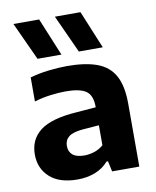

<svg xmlns="http://www.w3.org/2000/svg" viewBox="-90 -877 777 956"><g transform="rotate(-10 299.0 -399.0)"><path d="M225.5 10Q133.5 10 84.8 -34.2Q36 -78.5 36 -149Q36 -225.5 92.8 -268.8Q149.5 -312 276 -320.5L375.5 -328.5V-330.5Q375.5 -388.5 344.8 -410.5Q314 -432.5 241 -432.5Q207.5 -432.5 164.5 -427Q121.5 -421.5 82.5 -409.5V-531Q125.5 -543.5 176 -549.5Q226.5 -555.5 269.5 -555.5Q362.5 -555.5 421.8 -533.5Q481 -511.5 509.5 -459.8Q538 -408 538 -318.5V0H400.5L389 -53H381.5Q354 -21 313.2 -5.5Q272.5 10 225.5 10ZM200.5 -163.5Q200.5 -134.5 219.8 -118.2Q239 -102 278.5 -102Q303 -102 328.5 -110Q354 -118 375.5 -136.5V-237.5L292 -231Q242 -226.5 221.2 -209.5Q200.5 -192.5 200.5 -163.5ZM341 -616.5 253.5 -808H383L462 -616.5ZM132 -616.5 44 -808H174L253 -616.5Z"/></g></svg>

Font: Encode Sans SmExp
Style: Bold
Weight: 700
Width: 6
Designer: Multiple Designers
Foundry: Impallari Type
Version: Version 3.002; ttfautohint (v1.8.3) -l 8 -r 50 -G 200 -x 14 